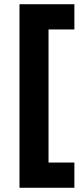

<svg xmlns="http://www.w3.org/2000/svg" viewBox="-20 -762 387 906"><path d="M72 -742H331V-623H209V5H331V124H72Z"/></svg>

Font: TypoPRO Montserrat Alternates
Style: Regular
Weight: 600
Designer: Julieta Ulanovsky
Foundry: Julieta Ulanovsky
Version: Version 6.001